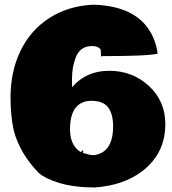

<svg xmlns="http://www.w3.org/2000/svg" viewBox="-20 -791 751 837"><path d="M380.4 -351.6Q285.2 -351.6 285.2 -226.6Q285.2 -157.2 332.5 -127.4L338.4 -134.8Q339.8 -134.3 343.3 -134.3L341.3 -124.5L348.6 -122.1L348.1 -122.6Q372.6 -114.7 386 -114.7Q399.4 -114.7 417 -122.1Q473.1 -146.5 473.1 -239.7Q473.1 -293 452.1 -321.8Q431.2 -350.6 380.4 -351.6ZM294.4 -410.6Q355 -482.4 456.3 -482.4Q557.6 -482.4 629.2 -416.3Q700.7 -350.1 700.7 -250Q700.7 -120.6 597.7 -43Q517.1 17.6 391.6 26.4Q298.3 25.4 237.5 6.3Q176.8 -12.7 150.9 -35.6V-35.2Q68.8 -117.7 40.5 -219.7Q25.9 -285.2 25.9 -365.2Q25.9 -480 69.6 -569.8Q113.3 -659.7 195.1 -712.4Q276.9 -765.1 384.8 -770.5Q550.3 -766.6 621.1 -673.3Q658.2 -624 667.5 -557.1Q624.5 -546.4 430.7 -546.4Q420.9 -546.4 420.4 -544.4L419.4 -573.7Q409.2 -590.3 381.8 -590.3Q329.1 -590.3 310.1 -540.5Q293.9 -498.5 293.9 -447.8V-425.8Q293.9 -420.4 294.4 -410.6Z"/></svg>

Font: Bowlby One
Style: Regular
Weight: 400
Designer: vernon adams
Foundry: vernon adams
Version: Version 1.000